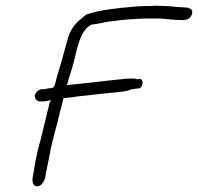

<svg xmlns="http://www.w3.org/2000/svg" viewBox="-20 -656 695 674"><path d="M102 -320C102 -308 111 -298 126 -300H131C135 -300 138 -300 141 -301H142C145 -301 155 -304 159 -305C156 -299 153 -294 152 -286C149 -274 146 -261 142 -246C141 -240 139 -232 137 -225L125 -175V-174C120 -157 116 -142 112 -126C110 -114 107 -103 105 -93L95 -35C92 -16 96 -2 111 -2C124 -2 136 -18 139 -35L144 -62L152 -101C154 -113 157 -125 159 -138L171 -186V-187C181 -219 188 -256 197 -287L203 -312H208C223 -313 238 -315 256 -318H257C300 -322 347 -329 390 -332C410 -335 424 -335 438 -341V-342H439C446 -343 454 -344 460 -345L470 -346C483 -352 484 -376 473 -379L462 -378H461C454 -381 443 -381 432 -380H427C362 -374 286 -364 221 -358L214 -357C217 -363 218 -365 220 -374V-375C225 -390 229 -404 233 -417C250 -471 255 -543 298 -568L299 -569C303 -570 309 -570 312 -571C333 -574 355 -580 377 -582L401 -585C410 -586 421 -587 431 -588C442 -588 452 -589 462 -590C470 -590 478 -590 486 -591H545L550 -590C564 -590 577 -587 591 -587L595 -586H609C619 -585 628 -585 637 -588C656 -595 663 -624 643 -627H642L640 -628C640 -628 641 -629 640 -629L626 -630C620 -630 616 -631 612 -631C598 -631 586 -634 574 -634H573C565 -635 558 -635 550 -635C543 -635 536 -636 529 -636C524 -636 518 -636 514 -635H499C489 -635 481 -634 469 -634C461 -633 452 -633 444 -632C387 -627 329 -621 283 -605C276 -600 271 -595 265 -590C246 -576 227 -552 219 -524C207 -482 195 -435 181 -390C180 -386 178 -382 178 -380V-379C176 -373 173 -354 167 -349C163 -347 156 -346 151 -346C145 -345 139 -344 135 -343H127C116 -343 104 -331 102 -320ZM137 -225V-226ZM390 -332H391ZM626 -630Z"/></svg>

Font: Scribbler
Style: LtIta
Weight: 300
Designer: Mew Too
Foundry: Cannot Into Space Fonts
Version: Version 1.001